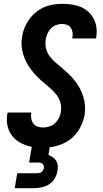

<svg xmlns="http://www.w3.org/2000/svg" viewBox="-20 -763 540 1003"><path d="M57 220 70 142H170Q176 142 182.5 141Q189 140 195 137Q201 134 204 128.5Q207 123 209 116Q210 110 208.5 103.5Q207 97 202.5 93Q198 89 192 87.5Q186 86 179 86H132L146 4Q116 -2 89.5 -15.5Q63 -29 44.5 -52Q26 -75 19.5 -105Q13 -135 18 -167Q19 -169 19 -171Q19 -173 21 -175H144L143 -171Q141 -157 143.5 -142.5Q146 -128 154.5 -117Q163 -106 177 -101.5Q191 -97 206 -97Q222 -97 238.5 -102.5Q255 -108 267.5 -119.5Q280 -131 288 -147Q296 -163 298 -179Q302 -204 295.5 -227Q289 -250 275 -268Q261 -286 243.5 -301Q226 -316 209 -330.5Q192 -345 175.5 -361.5Q159 -378 145 -396Q131 -414 120 -434Q109 -454 102 -477Q95 -500 93 -524Q91 -548 96 -573Q99 -596 108.5 -619Q118 -642 133 -662.5Q148 -683 167.5 -699Q187 -715 209.5 -725Q232 -735 256 -739Q280 -743 304 -743Q329 -743 354 -739.5Q379 -736 401 -727Q423 -718 440.5 -702.5Q458 -687 469 -666Q480 -645 483.5 -620.5Q487 -596 483 -570Q483 -568 482.5 -566Q482 -564 481 -562H358V-566Q361 -580 359 -593.5Q357 -607 350 -617.5Q343 -628 330 -633Q317 -638 303 -638Q288 -638 272.5 -632Q257 -626 245.5 -614Q234 -602 227.5 -587Q221 -572 219 -557Q215 -532 221 -508.5Q227 -485 241 -467Q255 -449 272.5 -434.5Q290 -420 307.5 -405Q325 -390 341.5 -374Q358 -358 372 -340Q386 -322 397 -301.5Q408 -281 415 -258.5Q422 -236 424 -211.5Q426 -187 422 -162Q416 -131 400.5 -100Q385 -69 360 -46Q335 -23 303 -10Q271 3 240 6L233 46Q245 51 256 58.5Q267 66 273.5 77Q280 88 281.5 102Q283 116 280 130Q277 150 266 169Q255 188 237 199.5Q219 211 198 215.5Q177 220 157 220Z"/></svg>

Font: Iosevka Curly Extrabold
Style: Italic
Weight: 800
Italic angle: -9°
Monospace: yes
Designer: Belleve Invis
Foundry: Belleve Invis
Version: Version 22.1.2; ttfautohint (v1.8.4)